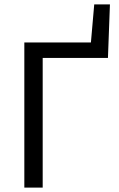

<svg xmlns="http://www.w3.org/2000/svg" viewBox="-20 -848 538 868"><path d="M90 0V-656H391L406 -828H477L468 -586H173V0Z"/></svg>

Font: Swei Fan Sans CJK TC
Style: Regular
Weight: 400
Version: Version 2.130